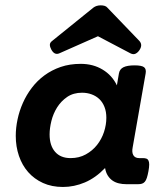

<svg xmlns="http://www.w3.org/2000/svg" viewBox="-20 -707 640 737"><path d="M383.3 -62Q347.2 -24.4 305.9 -6.8Q264.6 10.7 221.7 10.7Q178.7 10.7 145 -4.6Q111.3 -20 88.1 -46.4Q64.9 -72.8 52.7 -108.6Q40.5 -144.5 40.5 -185.5Q40.5 -216.3 47.4 -248.8Q54.2 -281.2 67.9 -312Q81.5 -342.8 102.1 -369.9Q122.6 -397 150.4 -417.5Q178.2 -438 212.9 -450Q247.6 -461.9 290 -461.9Q337.4 -461.9 373.8 -439.9Q410.2 -418 428.7 -379.4L436.5 -425.3Q439.5 -441.9 454.1 -449Q468.8 -456.1 496.6 -456.1Q523.9 -456.1 533 -449Q542 -441.9 539.1 -425.3L489.3 -141.6Q485.4 -122.1 491.9 -111.1Q498.5 -100.1 514.2 -100.1H528.3Q536.6 -100.1 542 -98.1Q547.4 -96.2 550 -90.6Q552.7 -85 552.7 -75.2Q552.7 -65.4 549.8 -49.8Q546.9 -34.2 543.7 -24.4Q540.5 -14.6 535.9 -9.3Q531.2 -3.9 525.1 -2Q519 0 510.7 0H464.4Q449.7 0 436.3 -3.2Q422.9 -6.3 412.1 -13.7Q401.4 -21 393.8 -33Q386.2 -44.9 383.3 -62ZM251 -100.1Q283.7 -100.1 309.3 -114.3Q335 -128.4 352.5 -150.6Q370.1 -172.9 379.2 -200.4Q388.2 -228 388.2 -254.9Q388.2 -278.3 381.1 -296.4Q374 -314.5 361.6 -326.4Q349.1 -338.4 332 -344.7Q314.9 -351.1 294.9 -351.1Q261.7 -351.1 238 -335Q214.4 -318.8 199.2 -294.7Q184.1 -270.5 177.2 -242.4Q170.4 -214.4 170.4 -190.9Q170.4 -148.4 191.4 -124.3Q212.4 -100.1 251 -100.1ZM208 -502.4Q189 -494.1 176.8 -517.1Q171.4 -526.9 171.4 -535.2Q171.4 -543.5 180.7 -550.3L338.4 -677.7Q350.1 -686.5 366.7 -686.5Q374.5 -686.5 381.3 -684.6Q388.2 -682.6 392.1 -677.7L514.6 -550.3Q528.8 -535.2 515.6 -515.1Q509.3 -505.4 500.5 -501Q491.7 -496.6 480.5 -502.4L356 -567.9Z"/></svg>

Font: Courier Prime
Style: Bold Italic
Weight: 700
Monospace: yes
Designer: Alan Dague-Greene
Foundry: Quote-Unquote Apps
Version: Version 1.202